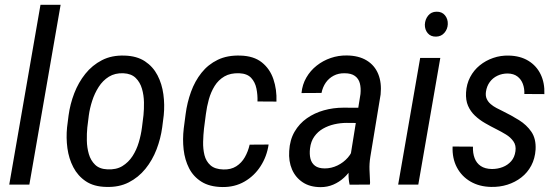

<svg xmlns="http://www.w3.org/2000/svg" viewBox="-20 -770 2328 801"><path d="M232.9 -750 102.5 0H18.6L148.9 -750Z M259.8 -238.8 266.1 -288.6Q272.5 -335.9 289.8 -380.9Q307.1 -425.8 335.9 -461.9Q364.7 -498 405.5 -519Q446.3 -540 500 -538.1Q550.8 -536.6 584.5 -514.4Q618.2 -492.2 637 -456.1Q655.8 -419.9 661.6 -376.5Q667.5 -333 663.1 -289.1L656.7 -238.8Q650.4 -191.9 633.1 -146.7Q615.7 -101.6 586.7 -65.7Q557.6 -29.8 516.8 -9Q476.1 11.7 422.9 9.8Q371.6 8.8 338.1 -13.7Q304.7 -36.1 285.9 -72.3Q267.1 -108.4 261.2 -151.9Q255.4 -195.3 259.8 -238.8ZM350.6 -289.1 344.2 -237.8Q341.8 -213.4 342.3 -183.8Q342.8 -154.3 350.6 -127.4Q358.4 -100.6 376.7 -82.8Q395 -64.9 427.7 -63.5Q464.8 -61.5 490.5 -77.1Q516.1 -92.8 533 -118.9Q549.8 -145 559.1 -176.5Q568.4 -208 572.3 -238.8L578.6 -289.6Q581.1 -314 580.6 -343.3Q580.1 -372.6 572.3 -399.7Q564.5 -426.8 546.1 -444.8Q527.8 -462.9 494.6 -464.4Q460 -465.8 434.3 -450Q408.7 -434.1 391.6 -407.2Q374.5 -380.4 364.5 -349.1Q354.5 -317.9 350.6 -289.1Z M911.6 -63Q943.4 -62 965.6 -76.2Q987.8 -90.3 1001.5 -114.3Q1015.1 -138.2 1021.5 -166.5L1100.6 -167Q1093.3 -117.2 1067.1 -76.7Q1041 -36.1 1000 -12.5Q959 11.2 906.7 10.3Q854 9.3 820.3 -12Q786.6 -33.2 768.8 -68.1Q751 -103 746.1 -146Q741.2 -189 746.6 -234.4L754.4 -293.9Q760.7 -342.3 776.9 -387Q793 -431.6 820.6 -466.3Q848.1 -501 888.4 -520.5Q928.7 -540 983.4 -538.1Q1038.6 -536.6 1072.3 -509.8Q1106 -482.9 1120.6 -439.7Q1135.3 -396.5 1133.3 -346.2L1054.2 -346.7Q1055.2 -374 1049.8 -400.6Q1044.4 -427.2 1027.8 -445.1Q1011.2 -462.9 978.5 -464.4Q941.4 -465.8 916.3 -451.2Q891.1 -436.5 875.5 -411.4Q859.9 -386.2 851.3 -355.5Q842.8 -324.7 838.9 -293.9L831.1 -233.9Q828.1 -207.5 827.4 -178.2Q826.7 -148.9 833 -123Q839.4 -97.2 857.9 -80.6Q876.5 -64 911.6 -63Z M1437.5 -90.3 1483.9 -377.9Q1486.3 -403.3 1481.2 -422.6Q1476.1 -441.9 1460.7 -453.1Q1445.3 -464.4 1417.5 -464.4Q1392.1 -464.8 1372.1 -454.3Q1352.1 -443.8 1339.1 -425.3Q1326.2 -406.7 1321.3 -382.3L1237.8 -381.8Q1241.2 -417.5 1258.1 -446.5Q1274.9 -475.6 1301.3 -496.3Q1327.6 -517.1 1359.9 -528.1Q1392.1 -539.1 1426.8 -538.6Q1476.6 -538.1 1509.8 -517.8Q1543 -497.6 1557.9 -461.2Q1572.8 -424.8 1567.9 -376L1524.9 -115.2Q1520.5 -87.4 1521.5 -61.5Q1522.5 -35.6 1523.9 -8.3L1522.9 0L1438.5 0.5Q1433.6 -22 1434.1 -44.9Q1434.6 -67.9 1437.5 -90.3ZM1490.2 -320.3 1480 -256.8 1426.3 -257.3Q1400.4 -257.3 1374.8 -251.5Q1349.1 -245.6 1327.4 -233.2Q1305.7 -220.7 1291.3 -200.4Q1276.9 -180.2 1273.4 -150.9Q1270.5 -127 1275.1 -108.2Q1279.8 -89.4 1294.2 -78.4Q1308.6 -67.4 1335 -67.4Q1362.3 -67.4 1387.7 -79.6Q1413.1 -91.8 1431.4 -112.8Q1449.7 -133.8 1455.6 -160.6L1468.8 -119.6Q1462.9 -94.2 1449 -70.6Q1435.1 -46.9 1415 -28.6Q1395 -10.3 1370.4 0.2Q1345.7 10.7 1317.9 10.7Q1273.4 10.7 1243.2 -9.3Q1212.9 -29.3 1198.2 -63.2Q1183.6 -97.2 1186.5 -140.1Q1189 -186 1208.7 -220.2Q1228.5 -254.4 1260.3 -276.6Q1292 -298.8 1331.3 -309.8Q1370.6 -320.8 1413.1 -320.8Z M1816.9 -528.3 1725.1 0H1641.1L1732.9 -528.3ZM1752.4 -667.5Q1753.4 -689 1766.1 -704.8Q1778.8 -720.7 1800.8 -721.2Q1823.7 -721.7 1836.4 -706.1Q1849.1 -690.4 1848.1 -668.9Q1847.2 -648.4 1834 -633.1Q1820.8 -617.7 1799.3 -617.2Q1776.9 -616.7 1764.4 -631.6Q1752 -646.5 1752.4 -667.5Z M2130.4 -139.2Q2133.8 -163.6 2121.8 -180.4Q2109.9 -197.3 2090.6 -209Q2071.3 -220.7 2052.7 -230Q2027.3 -242.7 2003.7 -256.3Q1980 -270 1961.4 -287.6Q1942.9 -305.2 1932.6 -328.6Q1922.4 -352.1 1924.3 -384.3Q1926.3 -419.4 1941.4 -448.2Q1956.5 -477.1 1981.4 -497.3Q2006.3 -517.6 2037.6 -528.3Q2068.8 -539.1 2103 -538.1Q2150.4 -537.1 2184.3 -516.4Q2218.3 -495.6 2235.6 -459.7Q2252.9 -423.8 2251 -377.4L2167.5 -377.9Q2168.5 -400.4 2161.4 -419.7Q2154.3 -439 2138.7 -450.9Q2123 -462.9 2098.1 -463.4Q2074.7 -463.4 2055.2 -454.1Q2035.6 -444.8 2023.2 -427.7Q2010.7 -410.6 2007.3 -387.2Q2004.9 -370.1 2010.5 -357.7Q2016.1 -345.2 2026.9 -335.9Q2037.6 -326.7 2051 -319.6Q2064.5 -312.5 2077.6 -306.2Q2112.8 -289.1 2145 -269Q2177.2 -249 2197 -220Q2216.8 -190.9 2214.4 -146Q2211.9 -108.4 2196.3 -79.1Q2180.7 -49.8 2155 -29.8Q2129.4 -9.8 2096.9 0.5Q2064.5 10.7 2028.3 9.8Q1979.5 8.8 1942.6 -12.7Q1905.8 -34.2 1886 -71.8Q1866.2 -109.4 1868.2 -158.7L1953.1 -158.2Q1952.1 -131.3 1960 -110.4Q1967.8 -89.4 1985.6 -77.4Q2003.4 -65.4 2032.2 -64.9Q2056.2 -64.9 2077.1 -73Q2098.1 -81.1 2112.5 -97.4Q2127 -113.8 2130.4 -139.2Z"/></svg>

Font: Roboto Condensed
Style: Italic
Weight: 400
Italic angle: -12°
Designer: Christian Robertson
Foundry: Google
Version: Version 3.0